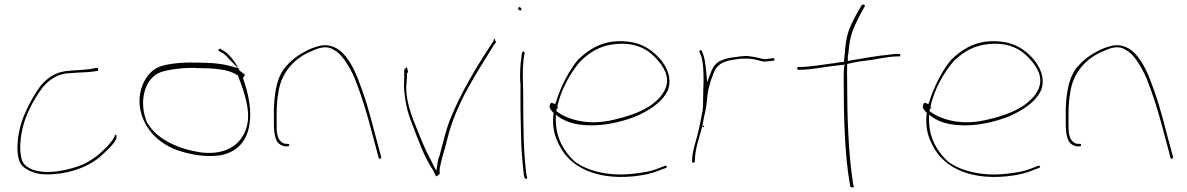

<svg xmlns="http://www.w3.org/2000/svg" viewBox="-20 -740 5176 837"><path d="M70 -71C67 -87 68 -108 70 -130C78 -221 124 -303 166 -359C192 -389 221 -412 268 -420H271C285 -421 299 -422 311 -423C337 -425 372 -425 384 -428H385C396 -430 403 -430 407 -431C409 -442 407 -444 405 -444C403 -444 399 -444 394 -443H393C362 -434 303 -435 267 -430C220 -424 186 -400 158 -367C127 -327 92 -261 74 -207C56 -152 46 -67 71 -25C85 -3 128 18 170 20C279 24 371 -16 419 -59C444 -82 476 -111 486 -133C489 -143 488 -150 487 -152H486L485 -153C484 -153 480 -150 479 -145V-144C465 -117 439 -92 413 -69C395 -54 375 -40 348 -26C288 1 180 26 114 -4C88 -17 73 -31 70 -71ZM271 -422Z M597 -357C575 -287 597 -220 630 -175C656 -139 698 -105 751 -86C802 -68 873 -53 941 -63C1014 -77 1059 -126 1068 -203C1077 -260 1063 -324 1049 -370L1039 -401C1044 -406 1050 -413 1046 -416L1025 -432C1009 -464 981 -504 956 -518L941 -527C938 -529 938 -528 934 -525C929 -517 938 -516 947 -511C960 -505 973 -488 985 -476L1018 -443L972 -455C937 -464 892 -467 837 -467C772 -469 716 -463 677 -450C640 -437 610 -399 597 -357ZM615 -222C587 -306 612 -401 682 -426C716 -437 774 -445 831 -444L839 -443C917 -443 977 -438 1016 -412H1017L1022 -398C1043 -343 1073 -260 1057 -193C1041 -124 981 -62 860 -75C856 -75 852 -76 848 -77C752 -92 669 -135 632 -190C621 -205 621 -203 615 -222ZM947 -511Z M1174 -202C1174 -161 1180 -125 1197 -113C1207 -105 1219 -102 1224 -102H1234C1239 -102 1241 -104 1241 -108C1241 -112 1239 -113 1234 -113H1223C1183 -124 1186 -173 1186 -202C1186 -248 1185 -289 1193 -332C1203 -418 1259 -487 1343 -519C1366 -530 1406 -545 1437 -521L1436 -522C1454 -513 1469 -497 1483 -477C1499 -454 1514 -427 1527 -397C1560 -311 1576 -259 1605 -149L1631 -51C1632 -47 1633 -47 1635 -47C1638 -48 1643 -52 1642 -55L1616 -151C1587 -263 1573 -313 1539 -400C1518 -452 1488 -507 1446 -530C1407 -550 1380 -545 1336 -528C1294 -510 1257 -485 1230 -454C1188 -410 1177 -342 1174 -265ZM1343 -519Z M1741 -360C1745 -302 1755 -253 1775 -204C1802 -133 1829 -55 1868 2C1877 19 1879 27 1880 28C1884 31 1897 18 1897 18V14C1896 6 1896 -3 1899 -16C1907 -57 1919 -86 1929 -130C1968 -293 2059 -421 2130 -539V-540L2141 -554C2143 -557 2143 -558 2139 -562C2138 -568 2136 -571 2135 -572C2134 -571 2132 -567 2131 -560L2122 -547C2059 -452 1988 -335 1940 -214C1923 -170 1910 -111 1897 -65V-63C1894 -57 1891 -50 1890 -44L1882 5L1837 -84C1829 -102 1820 -122 1812 -142C1787 -207 1751 -277 1751 -360C1751 -373 1753 -385 1754 -399V-420C1760 -425 1760 -425 1755 -443H1754V-448C1750 -445 1746 -441 1742 -436C1743 -413 1741 -385 1741 -360ZM1754 -399Z M2239 -702C2239 -699 2243 -695 2248 -695C2253 -695 2253 -695 2253 -700C2253 -703 2248 -709 2245 -709C2241 -709 2239 -707 2239 -702ZM2248 -378 2249 -377V-302C2249 -275 2249 -246 2250 -216L2252 -123C2253 -83 2260 -6 2264 25L2267 36C2272 41 2278 42 2278 33L2275 23V22C2262 -71 2261 -196 2261 -302C2261 -329 2260 -353 2260 -377C2258 -422 2259 -470 2267 -508C2267 -509 2267 -510 2265 -513C2256 -525 2254 -499 2253 -492V-490C2248 -458 2246 -419 2248 -378ZM2259 -376H2260ZM2265 -513Z M2377 -281C2372 -271 2383 -258 2393 -248V-239H2392C2388 -181 2397 -149 2418 -107C2461 -19 2567 45 2739 29C2788 24 2820 16 2846 6C2858 1 2871 -4 2883 -8C2884 -8 2886 -10 2887 -16V-17C2888 -18 2885 -16 2886 -17H2878L2842 -3C2817 7 2783 13 2735 18C2630 29 2538 4 2484 -37C2441 -78 2403 -136 2403 -217V-240L2421 -227C2450 -209 2483 -197 2538 -194C2615 -190 2687 -209 2743 -229C2809 -257 2867 -293 2892 -348C2911 -401 2885 -453 2854 -487C2826 -517 2791 -544 2740 -555C2626 -576 2557 -534 2500 -480C2462 -435 2425 -364 2405 -299L2400 -286L2388 -291C2383 -293 2381 -292 2377 -283ZM2405 -256 2409 -271V-268H2413V-273H2409C2424 -348 2467 -423 2510 -473C2550 -511 2595 -542 2664 -548C2760 -557 2812 -518 2845 -480C2868 -454 2903 -408 2881 -354C2867 -320 2836 -293 2808 -275C2767 -249 2708 -229 2642 -215C2539 -193 2451 -220 2406 -255ZM2892 -347Z M2997 -37C2997 -31 3000 -31 3001 -31C3007 -31 3008 -31 3009 -37L3010 -56C3014 -108 3034 -154 3044 -202C3049 -235 3059 -266 3061 -295C3063 -317 3065 -342 3071 -361L3079 -389L3090 -419C3101 -453 3128 -473 3174 -479L3193 -482C3219 -486 3245 -485 3264 -482C3286 -479 3301 -470 3316 -472H3317C3325 -472 3339 -474 3344 -475H3353C3355 -476 3357 -482 3356 -485C3356 -486 3356 -487 3353 -486H3345C3336 -484 3326 -484 3319 -482H3316C3310 -482 3305 -483 3301 -484L3284 -488C3277 -490 3273 -491 3266 -492L3245 -495C3223 -498 3195 -492 3169 -489L3144 -484L3118 -474C3100 -463 3091 -453 3081 -430L3063 -382L3058 -433C3055 -468 3050 -497 3039 -518V-519C3037 -525 3027 -519 3029 -515V-513C3031 -508 3036 -501 3039 -488C3046 -460 3047 -426 3047 -392C3047 -378 3047 -366 3046 -353C3046 -334 3045 -319 3045 -304V-286C3045 -277 3044 -268 3043 -260V-253H3042C3035 -219 3029 -183 3020 -150C3012 -118 3000 -84 2998 -56ZM3042 -258H3043ZM3043 -186H3049V-192H3043ZM3044 -199V-200ZM3046 -351H3047ZM3167 -489H3169Z M3455 -442C3455 -439 3458 -436 3460 -436H3468C3521 -436 3573 -449 3642 -456L3662 -458L3659 -442C3658 -425 3658 -408 3658 -388C3658 -237 3662 -64 3685 63L3686 72C3689 79 3705 78 3702 72L3699 62V61C3678 -70 3673 -237 3673 -388C3673 -410 3672 -432 3673 -452V-461C3708 -470 3747 -475 3786 -480C3816 -485 3860 -494 3890 -494H3899C3903 -494 3905 -495 3905 -498C3905 -503 3903 -505 3899 -505H3890C3885 -505 3871 -504 3850 -501C3807 -497 3748 -487 3697 -478L3676 -474V-490C3676 -497 3678 -503 3679 -511C3684 -583 3698 -614 3727 -671L3750 -713C3753 -720 3739 -723 3736 -717L3712 -675C3681 -617 3668 -586 3663 -510C3662 -499 3660 -484 3659 -472V-470H3656C3640 -469 3630 -467 3614 -464H3611C3562 -458 3510 -448 3467 -448H3460C3457 -448 3455 -445 3455 -442ZM3673 -450H3675ZM3736 -717V-718Z M4004 -281C3999 -271 4010 -258 4020 -248V-239H4019C4015 -181 4024 -149 4045 -107C4088 -19 4194 45 4366 29C4415 24 4447 16 4473 6C4485 1 4498 -4 4510 -8C4511 -8 4513 -10 4514 -16V-17C4515 -18 4512 -16 4513 -17H4505L4469 -3C4444 7 4410 13 4362 18C4257 29 4165 4 4111 -37C4068 -78 4030 -136 4030 -217V-240L4048 -227C4077 -209 4110 -197 4165 -194C4242 -190 4314 -209 4370 -229C4436 -257 4494 -293 4519 -348C4538 -401 4512 -453 4481 -487C4453 -517 4418 -544 4367 -555C4253 -576 4184 -534 4127 -480C4089 -435 4052 -364 4032 -299L4027 -286L4015 -291C4010 -293 4008 -292 4004 -283ZM4032 -256 4036 -271V-268H4040V-273H4036C4051 -348 4094 -423 4137 -473C4177 -511 4222 -542 4291 -548C4387 -557 4439 -518 4472 -480C4495 -454 4530 -408 4508 -354C4494 -320 4463 -293 4435 -275C4394 -249 4335 -229 4269 -215C4166 -193 4078 -220 4033 -255ZM4519 -347Z M4626 -202C4626 -161 4632 -125 4649 -113C4659 -105 4671 -102 4676 -102H4686C4691 -102 4693 -104 4693 -108C4693 -112 4691 -113 4686 -113H4675C4635 -124 4638 -173 4638 -202C4638 -248 4637 -289 4645 -332C4655 -418 4711 -487 4795 -519C4818 -530 4858 -545 4889 -521L4888 -522C4906 -513 4921 -497 4935 -477C4951 -454 4966 -427 4979 -397C5012 -311 5028 -259 5057 -149L5083 -51C5084 -47 5085 -47 5087 -47C5090 -48 5095 -52 5094 -55L5068 -151C5039 -263 5025 -313 4991 -400C4970 -452 4940 -507 4898 -530C4859 -550 4832 -545 4788 -528C4746 -510 4709 -485 4682 -454C4640 -410 4629 -342 4626 -265ZM4795 -519Z"/></svg>

Font: Stray Cat
Style: HlExt
Weight: 100
Version: Version 1.0